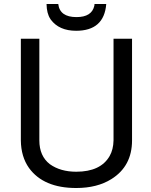

<svg xmlns="http://www.w3.org/2000/svg" viewBox="-20 -924 762 967"><path d="M214.4 -903.8H273.4Q281.2 -837.9 365.2 -837.9Q442.4 -837.9 455.1 -895L456.1 -903.8H515.1Q504.4 -769 363.3 -769Q277.3 -769 235.4 -825.7L233.4 -829.1Q215.3 -856 214.4 -903.8ZM551.8 -729H645V-216.8Q645 -86.9 541 -22Q469.2 22.9 363.8 22.9Q199.2 22.9 126 -78.1Q85.9 -134.8 85 -216.8V-729H178.2V-216.8Q178.2 -138.2 231 -97.2Q284.2 -59.1 363.8 -59.1Q486.8 -59.1 532.2 -138.2Q550.8 -170.9 551.8 -216.8Z"/></svg>

Font: SolaimanLipi
Style: Normal
Weight: 400
Designer: Solaiman Karim
Foundry: Al Mamun Sumon
Version: Version 2.000